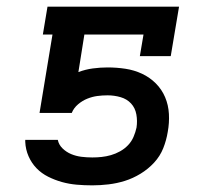

<svg xmlns="http://www.w3.org/2000/svg" viewBox="-20 -550 640 578"><path d="M258 8Q234 8 211 6Q188 4 166.5 -2Q145 -8 125 -18Q105 -28 90 -43.5Q75 -59 66 -79.5Q57 -100 56 -123V-129H154Q157 -114 168.5 -103Q180 -92 194.5 -86Q209 -80 225 -78Q241 -76 258 -76Q272 -76 286 -77.5Q300 -79 314 -83Q328 -87 341.5 -94.5Q355 -102 365.5 -113Q376 -124 382 -138Q388 -152 391 -166Q394 -186 390.5 -205.5Q387 -225 374.5 -238.5Q362 -252 343 -257.5Q324 -263 304 -263Q288 -263 273 -261Q258 -259 243 -253Q228 -247 215 -236Q202 -225 196 -210H99L138 -446H109L123 -530H519L494 -381H401L412 -446H234L216 -333Q237 -341 259.5 -344Q282 -347 304 -347Q331 -347 357.5 -343Q384 -339 407.5 -328Q431 -317 449 -299Q467 -281 477 -257.5Q487 -234 488.5 -207Q490 -180 485 -153Q481 -128 471.5 -104Q462 -80 444 -60.5Q426 -41 403 -27Q380 -13 356 -5.5Q332 2 307 5Q282 8 258 8Z"/></svg>

Font: Iosevka Slab MdExObl
Style: Regular
Weight: 500
Width: 7
Italic angle: -9°
Monospace: yes
Designer: Belleve Invis
Foundry: Belleve Invis
Version: Version 11.1.1; ttfautohint (v1.8.3)